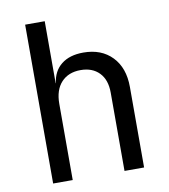

<svg xmlns="http://www.w3.org/2000/svg" viewBox="-82 -800 764 869"><g transform="rotate(-10 300.0 -365.0)"><path d="M92 0V-730H182V-445H183Q190 -500 228 -530Q266 -560 329 -560Q412 -560 461 -509Q510 -458 510 -370V0H420V-360Q420 -419 388.5 -451.5Q357 -484 303 -484Q247 -484 214.5 -449Q182 -414 182 -350V0Z"/></g></svg>

Font: NKDuy Mono
Style: Regular
Weight: 400
Monospace: yes
Designer: NKDuy
Foundry: NKDuy
Version: Version 2.251; ttfautohint (v1.8.4.7-5d5b)